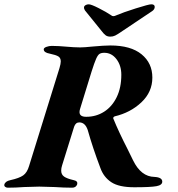

<svg xmlns="http://www.w3.org/2000/svg" viewBox="-50 -868 828 891"><path d="M-30 -11Q-26 -27 -2 -32Q39 -41 57.5 -54Q76 -67 85 -98L226 -552Q232 -572 232 -583Q232 -599 221 -606Q210 -613 181 -619Q153 -624 153 -639Q153 -646 165.5 -650.5Q178 -655 190 -655Q220 -655 264 -651Q273 -650 290.5 -649Q308 -648 322 -648Q341 -648 379 -652Q434 -657 462 -657Q557 -657 607 -616Q657 -575 657 -508Q657 -441 606 -393Q555 -345 482 -328Q472 -323 477 -315Q501 -256 543 -174L567 -125Q604 -48 667 -47Q703 -45 703 -25Q703 -9 676 -4Q649 1 573 1Q502 1 466.5 -22.5Q431 -46 416 -88Q380 -183 357 -265Q345 -300 318 -300Q301 -300 294 -280L238 -100Q234 -88 234 -76Q234 -58 247.5 -48.5Q261 -39 292 -32Q302 -30 306 -25.5Q310 -21 308 -12Q302 3 285 3Q247 3 203 0Q149 -2 132 -2Q112 -2 62 0Q23 3 -14 3Q-21 3 -26 -1Q-31 -5 -30 -11ZM513 -521Q513 -564 490.5 -593.5Q468 -623 434 -623Q420 -623 412 -618Q404 -613 396 -595Q388 -577 375 -536L322 -364Q319 -355 319 -348Q319 -326 350 -326Q396 -326 433 -349.5Q470 -373 491.5 -417Q513 -461 513 -521ZM420 -726 344 -820Q339 -828 340 -835Q341 -841 347.5 -844.5Q354 -848 362 -848Q373 -848 408.5 -830Q444 -812 466 -797Q470 -793 476 -793Q482 -793 490 -797Q520 -810 580 -829Q640 -848 652 -848Q668 -848 668 -836Q668 -825 657 -817L521 -726Q495 -708 484.5 -703Q474 -698 462 -698Q449 -698 440.5 -704Q432 -710 420 -726Z"/></svg>

Font: EB Garamond
Style: Bold Italic
Weight: 700
Italic angle: -17.2°
Designer: Georg Duffner and Octavio Pardo
Foundry: Georg Duffner
Version: Version 1.000